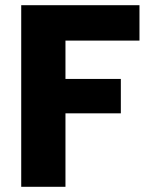

<svg xmlns="http://www.w3.org/2000/svg" viewBox="-20 -722 587 742"><path d="M62 -702C62 -702 62 0 62 0C62 0 233 0 233 0C233 0 233 -284 233 -284C233 -284 447 -284 447 -284C447 -284 447 -417 447 -417C447 -417 233 -417 233 -417C233 -417 233 -565 233 -565C233 -565 519 -565 519 -565C519 -565 519 -702 519 -702C519 -702 62 -702 62 -702Z"/></svg>

Font: Girnar Poppins
Style: Bold
Weight: 500
Designer: Ninad Kale (Devanagari), Jonny Pinhorn (Latin)
Foundry: Indian Type Foundry
Version: ""